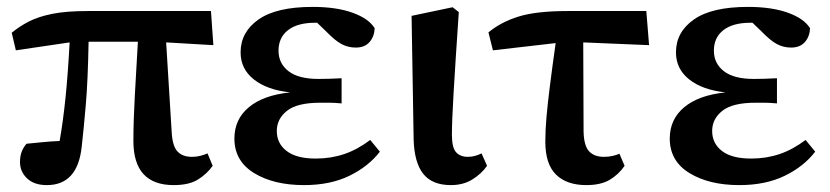

<svg xmlns="http://www.w3.org/2000/svg" viewBox="-20 -523 2407 557"><path d="M26 -377 14 -428Q37 -447 64.5 -461Q92 -475 132.5 -483Q173 -491 235 -491H592L599 -392L462 -400L478 -141Q480 -100 494.5 -84Q509 -68 537 -68Q550 -68 561.5 -71Q573 -74 582 -78L597 -42Q580 -18 554 -2Q528 14 484 14Q367 14 367 -114Q367 -171 371 -243.5Q375 -316 380 -402H237Q235 -290 229 -220Q223 -150 217 -97Q205 14 116 14Q79 14 58.5 -5.5Q38 -25 38 -53Q38 -70 43 -83Q48 -96 57 -106Q78 -108 103 -110.5Q128 -113 153 -114Q163 -171 170 -239Q177 -307 182 -400Z M862 14Q774 14 717 -21Q660 -56 660 -121Q660 -177 702 -212Q744 -247 822 -255Q755 -262 716.5 -292.5Q678 -323 678 -371Q678 -430 730 -466.5Q782 -503 887 -503Q956 -503 1003 -486Q1050 -469 1067 -441Q1066 -417 1052 -401Q1038 -385 1012 -385Q990 -385 971 -395Q952 -405 925 -433L900 -457H894Q843 -457 815.5 -435.5Q788 -414 788 -376Q788 -339 817 -316.5Q846 -294 904 -294Q921 -294 935.5 -294.5Q950 -295 971 -296V-223Q949 -225 936 -225Q923 -225 909 -225Q842 -225 812.5 -201.5Q783 -178 783 -143Q783 -107 811.5 -85Q840 -63 896 -63Q940 -63 978.5 -76Q1017 -89 1054 -117L1082 -83Q1049 -40 993.5 -13Q938 14 862 14Z M1288 14Q1234 14 1208 -18.5Q1182 -51 1180 -118L1174 -477L1293 -502L1311 -488Q1301 -341 1296 -255.5Q1291 -170 1291 -132Q1291 -95 1303 -81.5Q1315 -68 1337 -68Q1349 -68 1359 -71Q1369 -74 1377 -78L1393 -42Q1377 -19 1350.5 -2.5Q1324 14 1288 14Z M1410 -377 1397 -429Q1433 -459 1484.5 -475Q1536 -491 1627 -491H1855L1863 -392L1672 -400L1673 -141Q1674 -100 1689 -84Q1704 -68 1732 -68Q1745 -68 1756.5 -70.5Q1768 -73 1777 -77L1792 -42Q1775 -17 1749 -1.5Q1723 14 1681 14Q1624 14 1593 -16.5Q1562 -47 1562 -112Q1562 -146 1565.5 -185Q1569 -224 1575.5 -275.5Q1582 -327 1592 -398Z M2125 14Q2037 14 1980 -21Q1923 -56 1923 -121Q1923 -177 1965 -212Q2007 -247 2085 -255Q2018 -262 1979.5 -292.5Q1941 -323 1941 -371Q1941 -430 1993 -466.5Q2045 -503 2150 -503Q2219 -503 2266 -486Q2313 -469 2330 -441Q2329 -417 2315 -401Q2301 -385 2275 -385Q2253 -385 2234 -395Q2215 -405 2188 -433L2163 -457H2157Q2106 -457 2078.5 -435.5Q2051 -414 2051 -376Q2051 -339 2080 -316.5Q2109 -294 2167 -294Q2184 -294 2198.5 -294.5Q2213 -295 2234 -296V-223Q2212 -225 2199 -225Q2186 -225 2172 -225Q2105 -225 2075.5 -201.5Q2046 -178 2046 -143Q2046 -107 2074.5 -85Q2103 -63 2159 -63Q2203 -63 2241.5 -76Q2280 -89 2317 -117L2345 -83Q2312 -40 2256.5 -13Q2201 14 2125 14Z"/></svg>

Font: Source Serif 4 SmText Semibold
Style: Regular
Weight: 600
Designer: Frank Grießhammer
Foundry: Adobe
Version: Version 4.005;hotconv 1.1.0;makeotfexe 2.6.0